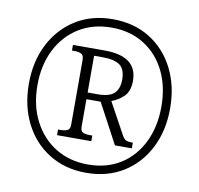

<svg xmlns="http://www.w3.org/2000/svg" viewBox="-81 -810 938 905"><g transform="rotate(10 388.0 -357.5)"><path d="M388 10Q287 10 210.5 -37.5Q134 -85 92 -168Q50 -251 50 -358Q50 -464 92.5 -547Q135 -630 211 -677.5Q287 -725 388 -725Q490 -725 566 -677.5Q642 -630 684 -547Q726 -464 726 -357Q726 -250 683.5 -167Q641 -84 565 -37Q489 10 388 10ZM390 -30Q479 -30 545 -71.5Q611 -113 647.5 -187.5Q684 -262 684 -358Q684 -455 647.5 -528.5Q611 -602 544.5 -643.5Q478 -685 389 -685Q300 -685 233 -643.5Q166 -602 128.5 -528Q91 -454 91 -358Q91 -260 129.5 -186Q168 -112 235 -71Q302 -30 390 -30ZM223 -141V-168H235Q254 -168 267 -173.5Q280 -179 280 -200V-511Q280 -534 267 -540Q254 -546 235 -546H223V-573H375Q531 -573 531 -455Q531 -405 505 -380Q479 -355 447 -344L529 -194Q538 -178 547.5 -173Q557 -168 581 -168V-141H500L398 -332H330V-200Q330 -179 342.5 -173.5Q355 -168 374 -168H387V-141ZM378 -364Q434 -364 457 -386Q480 -408 480 -452Q480 -501 454 -520.5Q428 -540 370 -540H330V-364Z"/></g></svg>

Font: Noto Serif Ethiopic SemiCondensed Light
Style: Regular
Weight: 300
Width: 4
Designer: Monotype Design Team
Foundry: Monotype Imaging Inc.
Version: Version 2.102; ttfautohint (v1.8.4.7-5d5b)